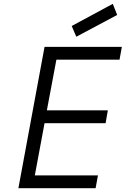

<svg xmlns="http://www.w3.org/2000/svg" viewBox="-20 -984 657 1004"><path d="M76.2 0 212.9 -738.8H617.2L605 -671.9H274.9L225.1 -407.2H543.9L532.2 -339.8H212.9L162.1 -66.9H492.2L480 0ZM378.9 -792 355 -848.1 569.8 -963.9 592.8 -905.8Z"/></svg>

Font: Involve
Style: Italic
Weight: 400
Italic angle: -10.5°
Designer: Stefan Peev
Foundry: Context Ltd.
Version: Version 1.001